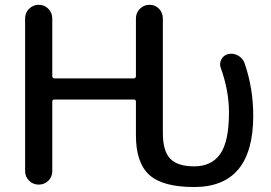

<svg xmlns="http://www.w3.org/2000/svg" viewBox="-20 -750 1101 780"><path d="M907.2 -530.3Q928.7 -535.2 947.8 -523.9Q966.8 -512.7 973.6 -493.2Q1008.8 -391.6 1008.8 -280.3Q1008.8 9.8 768.6 9.8Q640.6 9.8 586.4 -39.6Q532.2 -88.9 532.2 -200.2V-336.9Q532.2 -345.7 523.4 -345.7H201.2Q192.4 -345.7 192.4 -336.9V-54.7Q192.4 -31.2 176.3 -15.6Q160.2 0 137.2 0Q114.3 0 98.1 -16.1Q82 -32.2 82 -54.7V-674.8Q82 -698.2 98.1 -714.4Q114.3 -730.5 137.2 -730.5Q160.2 -730.5 176.3 -714.4Q192.4 -698.2 192.4 -674.8V-441.4Q192.4 -432.6 201.2 -431.6H523.4Q532.2 -431.6 532.2 -441.4V-674.8Q532.2 -698.2 548.3 -714.4Q564.5 -730.5 587.4 -730.5Q610.4 -730.5 626 -714.4Q641.6 -698.2 641.6 -674.8V-210Q641.6 -135.7 671.9 -105Q702.1 -74.2 768.6 -74.2Q839.8 -74.2 875 -125Q910.2 -175.8 910.2 -293Q910.2 -381.8 877 -473.6Q870.1 -491.2 879.4 -508.8Q888.7 -526.4 907.2 -530.3Z"/></svg>

Font: Rounded Mgen+ 2p medium
Style: Regular
Weight: 500
Designer: [Source Han Sans]
Ryoko NISHIZUKA  (kana & ideographs); Paul D. Hunt (Latin, Greek & Cyrillic); Wenlong ZHANG  (bopomofo
Version: Version 1.059.20150602